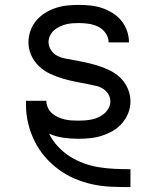

<svg xmlns="http://www.w3.org/2000/svg" viewBox="-20 -558 640 783"><path d="M511 205Q473 205 434.5 203.5Q396 202 358.5 194Q321 186 285.5 171Q250 156 219 133Q188 110 163 81Q138 52 121 17.5Q104 -17 95 -54.5Q86 -92 86 -130Q86 -134 86 -138.5Q86 -143 86 -147H169Q169 -133 175 -119.5Q181 -106 191.5 -96.5Q202 -87 215 -81Q228 -75 242 -71.5Q256 -68 270 -67Q284 -66 299 -66Q313 -66 327 -67Q341 -68 355 -71Q369 -74 382 -80Q395 -86 405.5 -95Q416 -104 423 -117Q430 -130 430 -144Q430 -160 422 -173.5Q414 -187 401 -195.5Q388 -204 373 -207.5Q358 -211 343 -214Q316 -219 289 -224.5Q262 -230 236 -237.5Q210 -245 184.5 -257Q159 -269 139 -288Q119 -307 107.5 -332.5Q96 -358 96 -385Q96 -409 104 -432Q112 -455 127.5 -473.5Q143 -492 163.5 -505Q184 -518 207 -525.5Q230 -533 253.5 -535.5Q277 -538 301 -538Q325 -538 349 -535.5Q373 -533 395.5 -525.5Q418 -518 439 -505Q460 -492 475 -473.5Q490 -455 498 -432Q506 -409 506 -385Q506 -385 506 -385Q506 -385 506 -385H423Q423 -405 411 -422.5Q399 -440 380.5 -449Q362 -458 342 -461Q322 -464 301 -464Q288 -464 274.5 -463Q261 -462 248 -458.5Q235 -455 222.5 -449Q210 -443 200 -434Q190 -425 184 -412.5Q178 -400 178 -386Q178 -371 186 -357Q194 -343 207 -334.5Q220 -326 235 -322Q250 -318 265 -316Q292 -311 319 -305.5Q346 -300 372 -292.5Q398 -285 423.5 -273Q449 -261 469 -242.5Q489 -224 500.5 -198Q512 -172 512 -145Q512 -120 503 -97Q494 -74 478 -55.5Q462 -37 440.5 -24.5Q419 -12 395.5 -4.5Q372 3 347.5 5.5Q323 8 299 8Q268 8 237.5 3.5Q207 -1 180 -13Q194 15 216 39Q238 63 265 80Q292 97 322 108Q352 119 383.5 124Q415 129 447 130.5Q479 132 511 132H512V205Z"/></svg>

Font: Iosevka Curly Extended
Style: Regular
Weight: 400
Width: 7
Monospace: yes
Designer: Belleve Invis
Foundry: Belleve Invis
Version: Version 11.1.0; ttfautohint (v1.8.3)